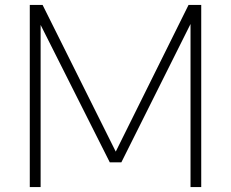

<svg xmlns="http://www.w3.org/2000/svg" viewBox="-20 -760 938 780"><path d="M101 0V-740H153L458.5 -127.5H442L746 -740H797.5V0H754V-701.5H773.5L473 -100.5H426L123.5 -701.5H145V0Z"/></svg>

Font: Encode Sans SC SemiExpanded ExtraLight
Style: Regular
Weight: 250
Width: 6
Designer: Multiple Designers
Foundry: Impallari Type
Version: Version 3.002